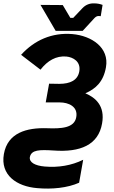

<svg xmlns="http://www.w3.org/2000/svg" viewBox="-50 -912 678 1138"><path d="M170 203C257 211 350 202 419 171L443 35C374 69 296 82 215 75C157 70 122 50 127 19C136 -25 185 -25 267 -20C426 -8 533 -53 555 -180C574 -285 515 -334 456 -359C518 -386 563 -428 578 -513C599 -630 493 -700 379 -710C258 -720 154 -674 75 -587L190 -499C232 -553 283 -582 343 -577C384 -573 430 -547 420 -489C411 -437 367 -415 301 -415L241 -416L221 -305H304C357 -305 413 -280 402 -218C391 -152 311 -149 229 -152C108 -156 -5 -125 -27 1C-49 126 49 193 170 203ZM280 -729H440L510 -805C518 -813 525 -817 534 -817C538 -817 542 -817 547 -816L558 -883C542 -889 525 -892 508 -892C482 -893 458 -884 439 -864L384 -806H367L322 -882L190 -883Z"/></svg>

Font: Fixel Display
Style: Bold Italic
Weight: 700
Italic angle: -10°
Designer: AlfaBravo + MacPaw
Foundry: Kyrylo Tkachov, Marchela Mozhyna, Serhii Makarenko, Maria Weinstein, Zakhar Kryvoshyya
Version: Version 1.210;Glyphs 3.2 (3217)